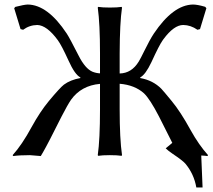

<svg xmlns="http://www.w3.org/2000/svg" viewBox="-20 -678 929 839"><path d="M249 -168.9Q189 -48.8 168 -12.7Q162.6 -3.9 158.2 3.9Q112.8 0 110.8 0Q64.5 0 38.1 3.9L35.2 0Q76.2 -45.4 118.2 -123Q155.3 -190.4 193.8 -236.8Q242.2 -294.9 259.3 -308.1Q287.6 -329.1 331.1 -336.9V-339.8Q307.1 -351.6 278.8 -414.6Q249.5 -479 232.9 -502Q185.1 -567.4 143.1 -568.8Q108.9 -568.4 81.1 -547.9L69.8 -550.8L42 -642.1L46.9 -647.9Q85 -657.7 101.1 -658.2Q188.5 -657.2 272 -530.8Q284.2 -512.2 323.7 -434.6Q352.1 -378.4 383.8 -364.7Q399.4 -358.4 417 -357.4V-444.8Q417 -573.7 407.2 -645L409.2 -647.9Q427.2 -645 460 -645Q492.7 -645 511.2 -647.9L513.2 -645Q503.4 -578.1 502.9 -444.8V-356.9Q555.2 -357.9 586.4 -409.2Q594.7 -422.9 610.4 -455.1Q634.8 -504.9 651.9 -530.8Q736.3 -656.7 823.2 -658.2Q842.3 -658.2 874.5 -648.9Q876.5 -648.4 877 -647.9L881.8 -642.1L854 -550.8L842.8 -547.9Q813.5 -568.4 780.8 -568.8Q740.2 -568.8 694.3 -506.8Q692.4 -503.9 690.9 -502Q675.8 -481 641.6 -406.2Q615.7 -351.6 592.8 -339.8V-336.9Q648.4 -327.1 685.1 -290Q694.8 -279.8 730 -236.8Q768.6 -190.4 813 -109.4Q849.1 -44.4 889.2 0L886.2 3.9Q877.9 2.4 859.4 1.5L865.2 141.1H837.9Q827.6 82 790 37.1Q778.8 23.9 733.9 -6.3Q714.4 -19.5 704.1 -29.8L732.9 -53.7Q725.6 -67.4 674.8 -168.9Q635.7 -244.6 609.4 -270Q568.8 -306.6 502.9 -312V-200.2Q502.9 -71.3 513.2 0L511.2 2.9Q493.2 0 460 0Q427.2 0 409.2 2.9L407.2 0Q417 -68.4 417 -200.2V-311.5Q335 -304.2 290.5 -242.2Q275.4 -220.2 249 -168.9Z"/></svg>

Font: Linux Biolinum Capitals O
Style: Small Caps
Weight: 400
Designer: Philipp H. Poll
Foundry: Philipp H. Poll
Version: Version 1.0.4